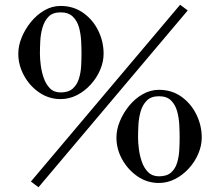

<svg xmlns="http://www.w3.org/2000/svg" viewBox="-20 -763 926 808"><path d="M323 -537Q323 -561 321.5 -590.5Q320 -620 312.5 -647.5Q305 -675 286.5 -693Q268 -711 235 -711Q202 -711 184.5 -693Q167 -675 159 -647.5Q151 -620 149.5 -590.5Q148 -561 148 -537Q148 -516 151.5 -488.5Q155 -461 164 -435Q173 -409 190 -391.5Q207 -374 235 -374Q268 -374 286 -390Q304 -406 312 -431.5Q320 -457 321.5 -485Q323 -513 323 -537ZM736 -184Q736 -208 734.5 -237.5Q733 -267 725.5 -294.5Q718 -322 700 -340Q682 -358 649 -358Q616 -358 598 -340Q580 -322 572 -294.5Q564 -267 562.5 -237Q561 -207 561 -184Q561 -163 564.5 -135.5Q568 -108 577 -82Q586 -56 603.5 -38.5Q621 -21 649 -21Q682 -21 700 -37Q718 -53 725.5 -78.5Q733 -104 734.5 -132Q736 -160 736 -184ZM416 -537Q416 -503 401.5 -469Q387 -435 361.5 -407Q336 -379 303.5 -362.5Q271 -346 235 -346Q186 -346 145.5 -373.5Q105 -401 81 -445Q57 -489 57 -537Q57 -571 71.5 -606Q86 -641 110.5 -671Q135 -701 167 -719.5Q199 -738 235 -738Q289 -738 330 -709Q371 -680 393.5 -634Q416 -588 416 -537ZM770 -719 142 25 110 1 738 -743ZM829 -184Q829 -150 814.5 -116Q800 -82 774.5 -54Q749 -26 716.5 -9.5Q684 7 649 7Q599 7 558.5 -21Q518 -49 494 -92.5Q470 -136 470 -184Q470 -218 484.5 -253Q499 -288 523.5 -318Q548 -348 580.5 -366.5Q613 -385 649 -385Q703 -385 743.5 -356Q784 -327 806.5 -281Q829 -235 829 -184Z"/></svg>

Font: Kaisei Decol Medium
Style: Regular
Weight: 500
Designer: Font-Kai, 金井和夫
Foundry: KAZUO KANAI
Version: Version 5.003